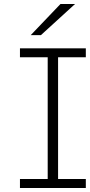

<svg xmlns="http://www.w3.org/2000/svg" viewBox="-20 -942 450 962"><path d="M185 -766H134L283 -922H356ZM219 -655H80V-700H410V-655H271V-45H410V0H80V-45H219Z"/></svg>

Font: Transpass ExtraLight
Style: Regular
Weight: 200
Designer: Delve Withrington
Foundry: Delve Fonts
Version: Version 1.001;December 18, 2019;FontCreator 12.0.0.2547 64-b